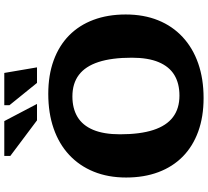

<svg xmlns="http://www.w3.org/2000/svg" viewBox="-57 -899 969 895"><g transform="rotate(-90 427.5 -451.5)"><path d="M437.5 -711Q524.5 -711 593.2 -686Q662 -661 709.8 -614Q757.5 -567 782.5 -500.2Q807.5 -433.5 807.5 -350Q807.5 -266 780.5 -199Q753.5 -132 702.2 -84.5Q651 -37 579.2 -12Q507.5 13 418 13Q330.5 13 261.8 -12Q193 -37 145.2 -84Q97.5 -131 72.5 -197.8Q47.5 -264.5 47.5 -348Q47.5 -432 74.8 -499Q102 -566 153 -613.5Q204 -661 276 -686Q348 -711 437.5 -711ZM429.5 -99.5Q486 -99.5 525.2 -123.2Q564.5 -147 585.2 -196.2Q606 -245.5 606 -321.5Q606 -415 586 -476.5Q566 -538 526 -568.2Q486 -598.5 425.5 -598.5Q369.5 -598.5 330 -574.8Q290.5 -551 269.8 -501.8Q249 -452.5 249 -376.5Q249 -283 269 -221.5Q289 -160 329 -129.8Q369 -99.5 429.5 -99.5ZM390.5 -763.5H314L148 -888V-916H310.5ZM561 -763.5H488.5L384.5 -892V-916H535Z"/></g></svg>

Font: Newsreader 9pt
Style: Bold
Weight: 700
Designer: Hugues Gentile
Foundry: Production Type
Version: Version 1.003